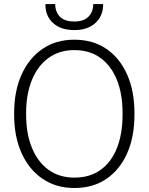

<svg xmlns="http://www.w3.org/2000/svg" viewBox="-20 -917 736 947"><path d="M346.7 10.3Q256.8 10.3 189.9 -35.2Q123 -80.6 86.4 -161.9Q49.8 -243.2 49.8 -350.6V-359.9Q49.8 -467.8 86.4 -549.1Q123 -630.4 189.5 -675.8Q255.9 -721.2 346.2 -721.2Q438.5 -721.2 504.9 -675.8Q571.3 -630.4 607.2 -549.1Q643.1 -467.8 643.1 -359.9V-350.6Q643.1 -242.7 607.4 -161.6Q571.8 -80.6 505.4 -35.2Q439 10.3 346.7 10.3ZM346.7 -41Q423.8 -41 476.8 -79.6Q529.8 -118.2 557.1 -187.7Q584.5 -257.3 584.5 -350.6V-360.8Q584.5 -453.6 556.6 -522.9Q528.8 -592.3 475.8 -631.1Q422.9 -669.9 346.2 -669.9Q272.5 -669.9 219.2 -631.1Q166 -592.3 137.5 -522.7Q108.9 -453.1 108.9 -360.8V-350.6Q108.9 -257.8 137.5 -188Q166 -118.2 219.2 -79.6Q272.5 -41 346.7 -41ZM346.7 -768.6Q279.8 -768.6 241.7 -803.5Q203.6 -838.4 204.1 -894L205.1 -897H252.4Q252.4 -858.9 275.1 -835Q297.9 -811 346.7 -811Q393.6 -811 416.7 -835Q439.9 -858.9 439.9 -897H487.8L488.8 -894Q488.3 -838.4 450.4 -803.5Q412.6 -768.6 346.7 -768.6Z"/></svg>

Font: Roboto Slab Light
Style: Regular
Weight: 300
Designer: Google
Version: Version 2.000; ttfautohint (v1.8.1.43-b0c9)